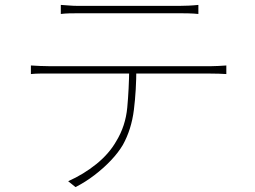

<svg xmlns="http://www.w3.org/2000/svg" viewBox="-20 -733 1040 783"><path d="M228 -713Q247 -712 263 -710.5Q279 -709 302 -709Q318 -709 359 -709Q400 -709 453 -709Q506 -709 559 -709Q612 -709 653 -709Q694 -709 710 -709Q727 -709 749 -710Q771 -711 789 -713V-676Q770 -678 748.5 -678.5Q727 -679 710 -679Q694 -679 653.5 -679Q613 -679 560 -679Q507 -679 454 -679Q401 -679 360 -679Q319 -679 304 -679Q280 -679 262 -678.5Q244 -678 228 -676ZM106 -466Q125 -465 143 -464Q161 -463 184 -463Q195 -463 233.5 -463Q272 -463 328 -463Q384 -463 448.5 -463Q513 -463 577.5 -463Q642 -463 697.5 -463Q753 -463 790.5 -463Q828 -463 838 -463Q854 -463 870.5 -464Q887 -465 903 -466V-431Q889 -432 871.5 -432.5Q854 -433 838 -433Q828 -433 790.5 -433Q753 -433 697.5 -433Q642 -433 577.5 -433Q513 -433 448.5 -433Q384 -433 328 -433Q272 -433 233.5 -433Q195 -433 184 -433Q161 -433 143.5 -433Q126 -433 106 -431ZM536 -455Q536 -365 526 -285Q516 -205 481 -142Q462 -110 432 -78.5Q402 -47 365.5 -19Q329 9 288 30L258 6Q321 -22 373 -64Q425 -106 454 -157Q492 -219 499 -294.5Q506 -370 507 -455Z"/></svg>

Font: Noto Sans TC Thin
Style: Regular
Weight: 100
Designer: Ryoko NISHIZUKA 西塚涼子 (kana, bopomofo & ideographs); Paul D. Hunt (Latin, Greek & Cyrillic); Sandoll Communications 산돌커뮤니
Foundry: Adobe
Version: Version 2.004-H2;hotconv 1.0.118;makeotfexe 2.5.65603